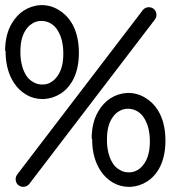

<svg xmlns="http://www.w3.org/2000/svg" viewBox="-27 -702 678 752"><path d="M532 -662Q540 -672 552 -673.5Q564 -675 574 -668Q584 -660 585.5 -648Q587 -636 580 -626L88 18Q80 28 68 29.5Q56 31 46 24Q36 16 34.5 4Q33 -8 40 -18ZM334 -159 332 -158Q332 -222 358 -266Q377 -298 404 -316Q435 -336 471 -338H475Q511 -338 542 -319Q571 -302 591 -271Q621 -223 621 -151Q621 -84 594 -38Q576 -8 549 9Q519 28 483 30H479Q444 30 415 13Q386 -4 367 -33Q336 -80 334 -148ZM392 -149V-145Q394 -95 415 -62Q425 -46 443 -36Q458 -27 477 -27H479Q498 -27 515 -38Q530 -48 541 -66Q560 -97 560 -148Q560 -202 539 -237Q529 -255 511 -266Q494 -276 475 -276H473Q454 -276 437 -265Q421 -255 410 -236Q392 -206 392 -158ZM-5 -503 -7 -502Q-7 -566 19 -610Q38 -642 65 -660Q96 -680 132 -682H136Q172 -682 203 -663Q232 -646 252 -615Q282 -567 282 -495Q282 -428 255 -382Q237 -352 210 -335Q180 -316 144 -314H140Q105 -314 76 -331Q47 -348 28 -377Q-3 -424 -5 -492ZM53 -493V-489Q55 -439 76 -406Q86 -390 104 -380Q119 -371 138 -371H140Q160 -371 176 -382Q191 -392 202 -410Q221 -441 221 -492Q221 -546 200 -581Q190 -599 172 -610Q155 -620 136 -620H134Q114 -620 98 -609Q82 -599 71 -580Q53 -550 53 -502Z"/></svg>

Font: Beon
Style: Medium
Weight: 500
Designer: BSozoo
Foundry: BSozoo
Version: Version 001.000